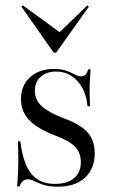

<svg xmlns="http://www.w3.org/2000/svg" viewBox="-20 -683 421 714"><path d="M195.2 11.3Q162.9 11.3 141.9 4.4Q121 -2.4 107.7 -9.3Q94.4 -16.1 83.1 -16.1Q62.1 -16.1 52.4 10.5H43.5Q46 -16.1 47.2 -44Q48.4 -71.8 48 -100.4Q47.6 -129 46.8 -157.3H55.6Q66.1 -73.4 96.8 -36.3Q127.4 0.8 184.7 0.8Q230.6 0.8 255.6 -20.6Q280.6 -41.9 280.6 -79.8Q280.6 -114.5 259.3 -137.1Q237.9 -159.7 187.1 -178.2Q119.4 -204 88.7 -236.3Q58.1 -268.5 58.1 -314.5Q58.1 -365.3 91.9 -396Q125.8 -426.6 180.6 -426.6Q209.7 -426.6 227.8 -419.8Q246 -412.9 258.1 -406Q270.2 -399.2 282.3 -399.2Q291.9 -399.2 298 -405.6Q304 -412.1 308.1 -425H316.9Q315.3 -404.8 314.1 -383.1Q312.9 -361.3 313.3 -337.9Q313.7 -314.5 314.5 -287.9H305.6Q300 -346.8 267.7 -381.9Q235.5 -416.9 188.7 -416.9Q153.2 -416.9 131.5 -397.6Q109.7 -378.2 109.7 -345.2Q109.7 -312.1 134.7 -288.7Q159.7 -265.3 217.7 -242.7Q279 -221 305.6 -190.7Q332.3 -160.5 332.3 -112.9Q332.3 -55.6 296 -22.2Q259.7 11.3 195.2 11.3ZM304.8 -662.9 310.5 -658.1 188.7 -487.1H179.8L59.7 -658.1L65.3 -662.9L214.5 -554L192.7 -554.8Z"/></svg>

Font: Playfair 144pt SemiCondensed Light
Style: Regular
Weight: 300
Width: 4
Designer: Claus Eggers Sørensen
Foundry: Claus Eggers Sørensen
Version: Version 2.203